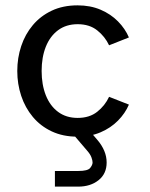

<svg xmlns="http://www.w3.org/2000/svg" viewBox="-20 -493 552 707"><path d="M266 -58.8Q223.7 -58.8 193.9 -81Q164.2 -103.1 148.7 -142.2Q133.3 -181.3 133.3 -231.6Q133.3 -282.1 148.7 -320.9Q164.2 -359.7 193.9 -381.8Q223.7 -403.9 266 -403.9Q309.6 -403.9 338.1 -381.1Q366.6 -358.4 381.7 -326.2L454.7 -355.1Q441 -387.3 414.5 -414.2Q388.1 -441.1 350.5 -457.2Q312.9 -473.3 265.6 -473.3Q211.9 -473.3 170.5 -453.7Q129.2 -434.2 100.9 -400.5Q72.6 -366.9 58.1 -323.3Q43.6 -279.8 43.6 -231.6Q43.6 -183.5 58.1 -140Q72.6 -96.4 100.9 -62.5Q129.2 -28.6 170.5 -9.2Q211.9 10.3 265.6 10.3Q312.9 10.3 350.5 -5.9Q388.1 -22 414.5 -48.9Q441 -75.8 454.7 -107.8L381.7 -136.5Q366.6 -104.2 338.1 -81.5Q309.6 -58.8 266 -58.8ZM182.2 136.6V194.2H268.3Q312.9 194.2 342.8 170.6Q372.7 147 372.7 105.3Q372.7 83.4 363.9 62.4Q355 41.5 339.4 23.2L288.1 -36.9L250.6 2.9L301.9 63Q312.6 75.3 316.7 86.5Q320.9 97.8 320.9 105.3Q320.9 114.4 312 125.5Q303.2 136.6 268.3 136.6Z"/></svg>

Font: Estedad-VF-FD Black
Style: Regular
Weight: 900
Designer: Amin Abedi
Version: Version 4.000